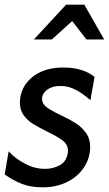

<svg xmlns="http://www.w3.org/2000/svg" viewBox="-38 -792 466 822"><path d="M155 -69Q112 -69 71 -90Q30 -111 -1 -144L-18 -45Q19 -19 56.5 -4.5Q94 10 145 10Q203 10 249.5 -13Q296 -36 322 -76Q348 -116 348 -163Q348 -198 330 -223Q312 -248 287 -264Q262 -280 222 -299Q180 -319 161 -333.5Q142 -348 142 -369Q142 -391 163.5 -407.5Q185 -424 220 -424Q255 -424 285.5 -408Q316 -392 349 -363L367 -463Q316 -503 233 -503Q158 -503 109 -468.5Q60 -434 49 -376Q47 -360 47 -353Q47 -321 63.5 -298.5Q80 -276 102.5 -262Q125 -248 163 -229Q209 -207 231 -190Q253 -173 253 -146Q253 -139 252 -135Q245 -98 216 -83.5Q187 -69 155 -69ZM323 -772H245L107 -623H184L271 -702L332 -623H408Z"/></svg>

Font: Geom
Style: Italic
Weight: 400
Italic angle: -10°
Version: Version 1.102